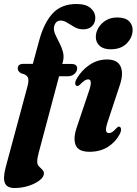

<svg xmlns="http://www.w3.org/2000/svg" viewBox="-42 -751 684 962"><path d="M47 -408Q47 -431 75 -431H122.5L154 -547Q178.5 -637.5 222.2 -684.2Q266 -731 341 -731Q388.5 -731 412 -710.5Q435.5 -690 435.5 -661.5Q435.5 -635.5 419 -619.8Q402.5 -604 375 -604Q351.5 -604 331.8 -615Q312 -626 295 -637Q278 -648 262 -648Q236.5 -648 229 -618Q225.5 -600.5 234 -580.8Q242.5 -561 254.2 -539Q266 -517 273 -492.2Q280 -467.5 273 -440.5L270 -430.5H314.5Q344.5 -430.5 344.5 -409Q344.5 -392.5 331 -380.8Q317.5 -369 299 -369H254L152 14Q144.5 41.5 144.5 58Q144.5 73.5 152.8 82.2Q161 91 169.5 98.8Q178 106.5 178 118Q178 135.5 156.8 152.2Q135.5 169 101.8 180Q68 191 31 191Q-8 191 -17.8 165.2Q-27.5 139.5 -13.5 87L96 -319.5Q104 -349.5 97.5 -363.5Q91 -377.5 65.5 -383Q47 -392.5 47 -408ZM512 -504Q476.5 -504 457.2 -521.5Q438 -539 438 -566Q438 -589.5 451.2 -611.8Q464.5 -634 488.5 -648.8Q512.5 -663.5 545.5 -663.5Q584.5 -663.5 603.5 -645.8Q622.5 -628 622.5 -601.5Q622.5 -564 593.5 -534Q564.5 -504 512 -504ZM499 -145Q487.5 -111.5 489.2 -97.8Q491 -84 503.5 -84Q511.5 -84 520.5 -89.5Q529.5 -95 542.5 -110Q549 -117 554.5 -116.5Q561.5 -116.5 564 -106.5Q566.5 -96.5 558 -79Q537.5 -39.5 498.8 -15Q460 9.5 406.5 9.5Q350 9.5 336.8 -24.8Q323.5 -59 343.5 -115.5L404 -295.5Q424 -353.5 399.5 -353.5Q391.5 -353.5 382 -347.5Q372.5 -341.5 357 -325.5Q350 -319.5 345 -320Q337.5 -320.5 335.2 -329.5Q333 -338.5 341 -354.5Q366 -398.5 406.2 -425.8Q446.5 -453 494.5 -453Q546.5 -453 562.2 -417.8Q578 -382.5 558.5 -325Z"/></svg>

Font: Fraunces 144pt S050
Style: Bold Italic
Weight: 700
Italic angle: -16°
Version: Version 1.000; ttfautohint (v1.8.3)